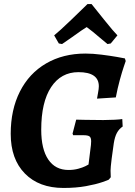

<svg xmlns="http://www.w3.org/2000/svg" viewBox="-20 -918 670 950"><path d="M585 -329 587 -292Q569 -280 558.5 -260.5Q548 -241 543 -209Q538 -178 532.5 -133Q527 -88 527 -74L528 -41L518 -29Q518 -28 486.5 -17Q455 -6 405.5 3Q356 12 294 12Q173 12 103 -59.5Q33 -131 33 -256Q33 -375 78.5 -465Q124 -555 208 -604Q292 -653 403 -653Q439 -653 482.5 -647.5Q526 -642 557.5 -636.5Q589 -631 598 -629L602 -616Q600 -610 592 -586.5Q584 -563 573 -523Q562 -483 553 -436L460 -430Q461 -437 465 -458Q469 -479 469 -491Q469 -561 368 -561Q282 -561 233 -487Q184 -413 184 -276Q184 -180 219 -128.5Q254 -77 319 -77Q345 -77 367 -83Q389 -89 402 -95.5Q415 -102 418 -104L430 -201Q431 -208 431 -219Q431 -237 423 -243Q415 -249 393 -249H342L339 -257L357 -326Q358 -326 401 -325Q444 -324 491 -324Q518 -324 547 -325.5Q576 -327 585 -329ZM413 -898H433Q449 -878 495.5 -820Q542 -762 561 -743L528 -703L512 -700L483 -724Q433 -767 409 -784Q393 -775 332 -731L287 -700L271 -703L248 -743Q272 -762 332.5 -820Q393 -878 413 -898Z"/></svg>

Font: Alegreya SC
Style: Bold Italic
Weight: 700
Italic angle: -7°
Designer: Juan Pablo del Peral
Foundry: Huerta Tipografica
Version: Version 2.007; ttfautohint (v1.6)